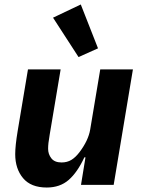

<svg xmlns="http://www.w3.org/2000/svg" viewBox="-20 -826 640 858"><path d="M362 -123H357Q326 -56 287 -22Q248 12 189 12Q118 12 83 -30Q48 -72 48 -137Q48 -175 59 -241L105 -516H251L202 -224L201 -217Q195 -185 195 -161Q195 -137 209.5 -118.5Q224 -100 255 -100Q280 -100 299 -111.5Q318 -123 336 -147Q375 -199 383 -247L428 -516H574L488 0H342ZM217 -747 341 -806 418 -610 331 -571Z"/></svg>

Font: iA Writer Mono V
Style: Regular
Weight: 400
Italic angle: -9.5°
Designer: Mike Abbink, Paul van der Laan, Pieter van Rosmalen
Foundry: Bold Monday
Version: Version 2.000